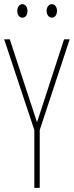

<svg xmlns="http://www.w3.org/2000/svg" viewBox="-20 -903 355 923"><path d="M63 -850C63 -833 72 -818 88 -818C102 -818 112 -831 112 -850C112 -869 102 -883 88 -883C72 -883 63 -867 63 -850ZM204 -851C204 -833 214 -818 229 -818C244 -818 254 -832 254 -851C254 -870 243 -883 229 -883C214 -883 204 -868 204 -851ZM158 -315 27 -714H0L145 -278V0H171V-278L315 -714H288Z"/></svg>

Font: Noto Sans Myanmar ExtraCondensed Thin
Style: Regular
Weight: 100
Width: 2
Designer: Monotype Design Team
Foundry: Monotype Imaging Inc.
Version: Version 2.107